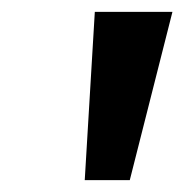

<svg xmlns="http://www.w3.org/2000/svg" viewBox="-20 -725 311 324"><path d="M123 -421 140 -705H271L199 -421Z"/></svg>

Font: Nunito Sans 7pt SemiExpanded SemiBold
Style: Italic
Weight: 600
Width: 6
Italic angle: -9°
Designer: Vernon Adams
Foundry: Vernon Adams
Version: Version 3.101;gftools[0.9.27]